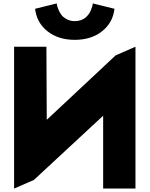

<svg xmlns="http://www.w3.org/2000/svg" viewBox="-20 -1097 870 1117"><path d="M184.1 -1045.9 310.1 -1077.1Q310.5 -1072.8 311.8 -1065.9Q313 -1059.1 320.1 -1041.3Q327.1 -1023.4 337.4 -1010Q347.7 -996.6 368.2 -985.4Q388.7 -974.1 415 -974.1Q434.1 -974.1 450.4 -979.7Q466.8 -985.4 477.3 -994.4Q487.8 -1003.4 495.8 -1014.4Q503.9 -1025.4 508.3 -1036.6Q512.7 -1047.9 515.6 -1056.9Q518.6 -1065.9 519.5 -1071.3L520 -1077.1L646 -1045.9Q636.7 -964.8 573.7 -915Q510.7 -865.2 415 -865.2Q319.3 -865.2 256.3 -915Q193.4 -964.8 184.1 -1045.9ZM62 0V-825.2H250L252 -399.9L652.8 -774.9L768.1 -825.2V0H580.1V-423.8L176.8 -49.8Z"/></svg>

Font: Hussar Preview
Style: Bold
Weight: 700
Foundry: Cannot Into Space Fonts, PlusOne Fonts
Version: Version 2.29RC2 "Millennial"